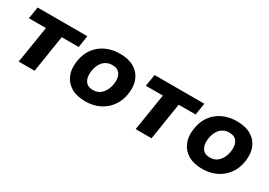

<svg xmlns="http://www.w3.org/2000/svg" viewBox="3 -1110 2408 1716"><g transform="rotate(30 1207.0 -251.5)"><path d="M155 0 216 -381H40L60 -503H573L554 -381H379L319 0Z M845 11Q758 11 700.5 -23Q643 -57 617.5 -117.5Q592 -178 603 -255Q611 -318 637 -366Q663 -414 703.5 -447Q744 -480 795.5 -497Q847 -514 907 -514Q994 -514 1051.5 -480.5Q1109 -447 1134 -387.5Q1159 -328 1149 -250Q1141 -187 1114.5 -139Q1088 -91 1048 -57.5Q1008 -24 956.5 -6.5Q905 11 845 11ZM855 -111Q894 -111 922 -129.5Q950 -148 968.5 -181Q987 -214 993 -258Q1001 -320 976.5 -356Q952 -392 897 -392Q859 -392 830 -374.5Q801 -357 783 -324Q765 -291 759 -247Q751 -185 775.5 -148Q800 -111 855 -111Z M1362 0 1423 -381H1247L1267 -503H1780L1761 -381H1586L1526 0Z M2052 11Q1965 11 1907.5 -23Q1850 -57 1824.5 -117.5Q1799 -178 1810 -255Q1818 -318 1844 -366Q1870 -414 1910.5 -447Q1951 -480 2002.5 -497Q2054 -514 2114 -514Q2201 -514 2258.5 -480.5Q2316 -447 2341 -387.5Q2366 -328 2356 -250Q2348 -187 2321.5 -139Q2295 -91 2255 -57.5Q2215 -24 2163.5 -6.5Q2112 11 2052 11ZM2062 -111Q2101 -111 2129 -129.5Q2157 -148 2175.5 -181Q2194 -214 2200 -258Q2208 -320 2183.5 -356Q2159 -392 2104 -392Q2066 -392 2037 -374.5Q2008 -357 1990 -324Q1972 -291 1966 -247Q1958 -185 1982.5 -148Q2007 -111 2062 -111Z"/></g></svg>

Font: Nunito Sans 7pt ExtraBold
Style: Italic
Weight: 800
Italic angle: -9°
Designer: Vernon Adams
Foundry: Vernon Adams
Version: Version 3.101;gftools[0.9.27]